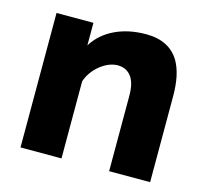

<svg xmlns="http://www.w3.org/2000/svg" viewBox="-83 -630 779 724"><g transform="rotate(15 306.0 -267.5)"><path d="M533 -469Q494 -535 403 -535Q334 -535 281 -509.5Q228 -484 199 -437V-525H55V0H215V-301Q228 -340 263 -368Q297 -394 330 -394Q363 -394 382 -369.5Q401 -345 401 -295V0H561V-336Q561 -420 533 -469Z"/></g></svg>

Font: RT Raleway ExtraBold
Style: Regular
Weight: 400
Designer: Matt McInerney, Pablo Impallari, Rodrigo Fuenzalida — Edited by Milan Moffatt in April 2016
Foundry: Matt McInerney, Pablo Impallari, Rodrigo Fuenzalida — Edited by Milan Moffatt in April 2016
Version: Version 3.001